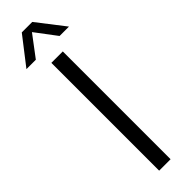

<svg xmlns="http://www.w3.org/2000/svg" viewBox="-348 -939 932 932"><g transform="rotate(-45 118.0 -473.0)"><path d="M78.5 0V-740H157V0ZM-28.5 -804 81.5 -946H153.5L263.5 -804H199L110.5 -921.5H124.5L36 -804Z"/></g></svg>

Font: Encode Sans SC SemiCondensed
Style: Regular
Weight: 400
Width: 4
Designer: Multiple Designers
Foundry: Impallari Type
Version: Version 3.002